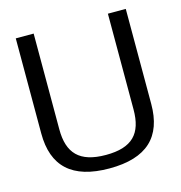

<svg xmlns="http://www.w3.org/2000/svg" viewBox="-92 -663 712 757"><g transform="rotate(-15 264.0 -284.5)"><path d="M39 -192C39 -58 111 11 264 11C417 11 488 -58 488 -192V-580H415V-189C415 -91 372 -44 264 -44C156 -44 112 -92 112 -189V-580H39Z"/></g></svg>

Font: Charger Sport
Style: DfExt
Weight: 400
Designer: Jasper
Foundry: Cannot Into Space Fonts
Version: Version 1.1